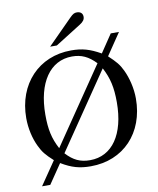

<svg xmlns="http://www.w3.org/2000/svg" viewBox="-102 -968 926 1127"><g transform="rotate(-10 361.0 -405.0)"><path d="M245 -719H285L439 -816C460 -829 469 -842 469 -858C469 -878 456 -890 434 -890C419 -890 410 -885 392 -867ZM658 -734H609L537 -627C473 -663 428 -676 362 -676C169 -676 34 -533 34 -330C34 -269 48 -207 72 -158C90 -120 107 -99 151 -59L56 80H105L184 -36C246 1 292 14 359 14C554 14 688 -127 688 -332C688 -393 672 -457 649 -505C631 -543 613 -564 570 -604ZM194 -123C160 -187 148 -242 148 -330C148 -521 230 -640 361 -640C417 -640 458 -621 502 -575ZM527 -540C561 -475 574 -419 574 -330C574 -139 493 -22 361 -22C303 -22 262 -41 219 -88Z"/></g></svg>

Font: STIXGeneral
Style: Regular
Weight: 400
Designer: MicroPress Inc., with final additions and corrections provided by Coen Hoffman, Elsevier (retired)
Version: Version 1.1.0